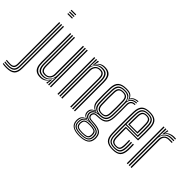

<svg xmlns="http://www.w3.org/2000/svg" viewBox="-151 -1403 2212 2212"><g transform="rotate(45 955.0 -297.0)"><path d="M53.2 -786.5V-800H130V-786.5ZM53.2 -759.2V-772.8H130V-759.2ZM53.2 -732V-745.5H130V-732ZM-4.8 205.8Q-23.8 205.8 -40.4 204.4Q-57 203 -66.5 200.2V187.2Q-42.8 192.5 -4.8 192.5Q59.5 192.5 87.4 165.6Q115.2 138.8 115.2 77.2V-600H130.5V77.2Q130.5 146 99.1 175.9Q67.8 205.8 -4.8 205.8ZM-4.8 179.2Q-19.2 179.2 -36.2 178Q-53.2 176.8 -66.5 174.2V161.2Q-37 165.8 -4.8 165.8Q43 165.8 63.8 145.2Q84.5 124.8 84.5 77.2V-600H99.8V77.2Q99.8 131.8 75.5 155.5Q51.2 179.2 -4.8 179.2ZM-4.8 152.5Q-17.8 152.5 -34.5 151.4Q-51.2 150.2 -66.5 148V135Q-50.2 137 -34.1 138.1Q-18 139.2 -4.8 139.2Q26.5 139.2 40.1 124.9Q53.8 110.5 53.8 77.2V-600H69V77.2Q69 117.8 51.9 135.1Q34.8 152.5 -4.8 152.5Z M348.8 7.5Q308 7.5 284.5 -6.1Q261 -19.8 249.9 -41.1Q238.8 -62.5 235.8 -86.4Q232.8 -110.2 232.8 -130.8V-600H248.2V-133.2Q248.2 -113.8 251 -91.8Q253.8 -69.8 263.8 -50.2Q273.8 -30.8 295 -18.5Q316.2 -6.2 353.2 -6.2Q390.5 -6.2 417.2 -23.4Q444 -40.5 461 -72.5H465.2L457.8 -13.2V0H442.2V-5.8L451.8 -46H448.8Q431.5 -20.2 407 -6.4Q382.5 7.5 348.8 7.5ZM502.5 0V-600H517.8V0ZM365.5 -48.8Q332.2 -48.8 317.2 -62.8Q302.2 -76.8 298.2 -97.6Q294.2 -118.5 294.2 -138.5V-600H309.5V-139.5Q309.5 -120.5 312.9 -102.8Q316.2 -85 328.5 -73.6Q340.8 -62.2 367.5 -62.2Q404.2 -62.2 422.2 -86Q440.2 -109.8 440.2 -142.8V-600H456.2V-144Q456.2 -106.2 433.6 -77.5Q411 -48.8 365.5 -48.8ZM357 -20Q305.2 -20.2 284.4 -49.2Q263.5 -78.2 263.5 -134.2V-600H279V-136Q279 -87.8 296.4 -60.8Q313.8 -33.8 362.2 -33.8Q398.8 -33.8 423.1 -50.6Q447.5 -67.5 459.5 -93.2Q471.5 -119 471.5 -145.2V-600H487V0H471.8V-37.2L475 -107H471Q458 -69.2 429.4 -44.5Q400.8 -19.8 357 -20Z M893.5 0V-466.8Q893.5 -486.2 890.6 -508.2Q887.8 -530.2 877.8 -549.8Q867.8 -569.2 846.5 -581.6Q825.2 -594 788.5 -594Q751 -594 724.5 -576.9Q698 -559.8 681 -527.8H676.5L683.2 -600H698.8L699 -593.5L689.8 -554H692.8Q709.2 -579.5 734 -593.5Q758.8 -607.5 792.8 -607.5Q835.5 -607.5 859.2 -592.8Q883 -578 893.5 -555.6Q904 -533.2 906.4 -509.9Q908.8 -486.5 908.8 -469.2V0ZM623.8 0V-600H639.2V0ZM654.5 0V-600H669.8L666.5 -493.2H670.5Q684.2 -532.8 712.9 -556.5Q741.5 -580.2 784.5 -580Q836.5 -579.8 857.2 -550.5Q878 -521.2 878 -465.8V0H862.8V-464Q862.8 -511.5 845.5 -538.9Q828.2 -566.2 779.2 -566.2Q742.5 -566.2 718.2 -549.4Q694 -532.5 682 -506.9Q670 -481.2 670 -454.8V0ZM685.5 0V-456Q685.5 -493.5 708 -522.5Q730.5 -551.5 776 -551.5Q809.2 -551.5 824.2 -537.4Q839.2 -523.2 843.4 -502.5Q847.5 -481.8 847.5 -461.5V0H832V-460.8Q832 -477.5 829.1 -495.4Q826.2 -513.2 814.1 -525.5Q802 -537.8 774 -537.8Q737.2 -537.8 719.4 -514Q701.5 -490.2 701.5 -457.2V0Z M1143 167Q1073.8 167 1034.2 143.1Q994.8 119.2 992.2 64Q991.8 56.2 992.2 49.6Q992.8 43 993.5 36.8Q995.8 10.8 1012.9 -7.8Q1030 -26.2 1054 -32.2V-35.2Q1030.2 -43.5 1020.9 -57.6Q1011.5 -71.8 1009.8 -89.5Q1008.8 -97.5 1009.8 -107.2Q1013.5 -152.5 1061 -169V-172.8Q1036.8 -182 1020.1 -206.1Q1003.5 -230.2 1001.8 -271.8Q999.8 -322.5 999.8 -369Q999.8 -415.5 1001.8 -476.8Q1004.5 -547.2 1038.1 -577.2Q1071.8 -607.2 1143.5 -607.2Q1192.2 -607.2 1215.5 -592.8Q1238.8 -578.2 1248.2 -551.2H1251.5Q1265 -578.5 1294.4 -589.5Q1323.8 -600.5 1344.8 -600V-587.2Q1303.8 -587 1280.5 -570.6Q1257.2 -554.2 1249.8 -529.8H1246.5Q1239.2 -561.8 1217 -578.1Q1194.8 -594.5 1143.5 -594.5Q1077.5 -594.5 1048.6 -566.5Q1019.8 -538.5 1017.2 -476.8Q1015.5 -423.8 1015.1 -378.6Q1014.8 -333.5 1017 -271.8Q1019 -227 1036.8 -203.4Q1054.5 -179.8 1083.2 -172.8V-169Q1053.5 -161.2 1039.2 -145.6Q1025 -130 1022.8 -107.5Q1022 -98 1022.8 -89.2Q1024.5 -71 1035 -57Q1045.5 -43 1074 -35.8V-32.5Q1044.8 -25.5 1026.9 -8.5Q1009 8.5 1006.2 37Q1005.2 44 1004.6 49.8Q1004 55.5 1004.5 64Q1007.5 115.8 1043 135.8Q1078.5 155.8 1143 155.8Q1208.8 155.8 1244.4 135.8Q1280 115.8 1285 64Q1286 51.8 1284.8 36.5Q1280.8 -13.8 1245.8 -31.2Q1210.8 -48.8 1145.8 -51Q1098.5 -52.8 1082.2 -62.2Q1066 -71.8 1062.2 -88.8Q1059.2 -99.2 1060.8 -107.5Q1065 -132 1081.2 -142.9Q1097.5 -153.8 1143.5 -153.2Q1202.8 -152.8 1233.8 -178.8Q1264.8 -204.8 1268 -270.5Q1269.5 -307.2 1270 -338.4Q1270.5 -369.5 1270.1 -402.1Q1269.8 -434.8 1268.8 -476.2Q1267.8 -509.8 1286.2 -531.1Q1304.8 -552.5 1344.8 -551.2V-538.5Q1312.2 -538.8 1297.2 -522.2Q1282.2 -505.8 1283 -469Q1284 -414 1284.1 -368.5Q1284.2 -323 1282 -271.2Q1278.5 -200.8 1246.4 -170.8Q1214.2 -140.8 1143.5 -140.5Q1099.5 -140.2 1088.4 -131.2Q1077.2 -122.2 1074.8 -104.8Q1073.8 -98.8 1075.2 -93.5Q1078.5 -78 1091.8 -71.4Q1105 -64.8 1145.8 -63.2Q1218.2 -60.8 1256.2 -40.4Q1294.2 -20 1298.8 36.8Q1299.5 45.5 1299.4 50.6Q1299.2 55.8 1298.8 64Q1294.5 119 1255.2 143Q1216 167 1143 167ZM1143 144.8Q1082.8 144.8 1050.6 128.1Q1018.5 111.5 1015.8 64.2Q1014.8 51 1017 36.8Q1022.8 -22.8 1095.5 -33V-36.2Q1063.5 -41.5 1050.5 -55.1Q1037.5 -68.8 1034.2 -89.2Q1033 -97.5 1033.8 -107.5Q1035.5 -131 1051.9 -147.4Q1068.2 -163.8 1105.2 -169.8V-173Q1069.8 -180 1052 -203Q1034.2 -226 1032.2 -273Q1030.5 -318 1030.4 -366.9Q1030.2 -415.8 1032.5 -475.8Q1034.8 -535 1061.9 -558.4Q1089 -581.8 1143.5 -581.8Q1192 -581.8 1214.4 -563.9Q1236.8 -546 1244.2 -505.2H1247.2Q1257 -541 1279.9 -558.4Q1302.8 -575.8 1344.8 -576.2V-563.5Q1300 -564 1275.9 -540Q1251.8 -516 1253.8 -472Q1255.8 -417 1255.6 -367.4Q1255.5 -317.8 1253.8 -273.5Q1250.5 -211.2 1222.5 -188.1Q1194.5 -165 1143.5 -165.5Q1102.2 -165.8 1077.4 -150.8Q1052.5 -135.8 1048.8 -110.2Q1047 -99.2 1048.8 -89.8Q1052.8 -66.2 1073.6 -54.6Q1094.5 -43 1145.8 -41.2Q1204.2 -39.5 1237.1 -23Q1270 -6.5 1273 36.8Q1274.2 51.2 1273.2 64.2Q1269 110.2 1235.8 127.5Q1202.5 144.8 1143 144.8ZM1143.5 -179.8Q1190.5 -179.8 1213.4 -200.6Q1236.2 -221.5 1238.8 -274.2Q1240.5 -315 1240.8 -366.5Q1241 -418 1239.2 -475.2Q1237.2 -528 1213.2 -548.5Q1189.2 -569 1143.5 -569Q1095 -569 1072.5 -547.9Q1050 -526.8 1047.8 -474.8Q1045.8 -420.2 1045.8 -370Q1045.8 -319.8 1047.8 -273.8Q1050 -223 1072.6 -201.4Q1095.2 -179.8 1143.5 -179.8ZM1143.5 -192.5Q1104.8 -192.5 1084.9 -209.9Q1065 -227.2 1063 -274.2Q1061.2 -320.5 1061.2 -373Q1061.2 -425.5 1063 -474Q1065 -520.8 1084.4 -538.5Q1103.8 -556.2 1143.5 -556.2Q1184.5 -556.2 1203.2 -538.2Q1222 -520.2 1223.8 -474.8Q1225.5 -421 1225.4 -370Q1225.2 -319 1223.5 -274.8Q1221 -228.5 1201.9 -210.5Q1182.8 -192.5 1143.5 -192.5ZM1143.5 -205.2Q1176 -205.2 1191 -220.6Q1206 -236 1208 -276Q1210 -320 1210.1 -371.9Q1210.2 -423.8 1208.5 -474Q1206.8 -513.5 1191.6 -528.5Q1176.5 -543.5 1143.5 -543.5Q1110.8 -543.5 1095.5 -528.4Q1080.2 -513.2 1078.5 -473.2Q1076.5 -424.8 1076.5 -373.6Q1076.5 -322.5 1078.5 -275.2Q1080.2 -234.8 1096 -220Q1111.8 -205.2 1143.5 -205.2ZM1143 133.2Q1201.2 133.2 1228.5 117.8Q1255.8 102.2 1258.8 64Q1259.8 52 1258.2 36.8Q1255 -2.5 1225.9 -14.5Q1196.8 -26.5 1145.8 -29.5Q1092 -32.8 1063.8 -17.2Q1035.5 -1.8 1029.8 36.8Q1027.2 50.5 1028.2 64.5Q1031.2 105.8 1061.1 119.5Q1091 133.2 1143 133.2ZM1143 122.2Q1095.2 122.2 1069.4 110.9Q1043.5 99.5 1041 64.2Q1039.5 50 1041.8 36.2Q1045.8 1 1072.5 -10.1Q1099.2 -21.2 1146.5 -19.5Q1190.8 -18 1216.6 -8.2Q1242.5 1.5 1245.8 36.8Q1247.5 50.5 1246 64.2Q1242.8 100 1216.5 111.1Q1190.2 122.2 1143 122.2ZM1143 110.5Q1181.2 110.5 1204.8 102.8Q1228.2 95 1231.5 64.5Q1234.2 51.8 1231 36.8Q1228.5 7.8 1205.4 0.8Q1182.2 -6.2 1145.8 -7.8Q1104 -9.2 1080.9 -0.2Q1057.8 8.8 1055.5 36.5Q1051.5 50.5 1054.5 64.5Q1057.5 94.2 1080.4 102.4Q1103.2 110.5 1143 110.5Z M1527.5 7.2Q1457.5 7.2 1424.2 -21.5Q1391 -50.2 1388.5 -121.2Q1387.2 -155.8 1386.6 -201.2Q1386 -246.8 1386 -296.1Q1386 -345.5 1386.6 -392.5Q1387.2 -439.5 1388.5 -477.2Q1391.5 -546.5 1423.6 -576.9Q1455.8 -607.2 1526.5 -607.2Q1593.5 -607.2 1625.5 -578.5Q1657.5 -549.8 1660.8 -479.5Q1661.8 -451.2 1662.1 -396.2Q1662.5 -341.2 1659.8 -277.2H1463Q1463 -195 1465.2 -126.5Q1466.5 -88 1480 -72.2Q1493.5 -56.5 1527.5 -56.5Q1557.8 -56.5 1570 -71Q1582.2 -85.5 1583.8 -125Q1585.2 -158 1582.8 -209.5H1598.2Q1600.5 -157.5 1599.2 -124.2Q1597.2 -78.8 1581.4 -61.2Q1565.5 -43.8 1527.5 -43.8Q1486 -43.8 1468.5 -62Q1451 -80.2 1449.5 -125Q1448.5 -156 1448.1 -203Q1447.8 -250 1447.8 -290H1645Q1647 -348.5 1646.8 -400Q1646.5 -451.5 1645.2 -479.2Q1642.5 -544.2 1613.2 -569.4Q1584 -594.5 1526.5 -594.5Q1462.5 -594.5 1434.5 -566.5Q1406.5 -538.5 1404 -476.5Q1402.2 -425.2 1401.8 -360.5Q1401.2 -295.8 1401.8 -232.5Q1402.2 -169.2 1403.8 -122.5Q1406 -58.2 1435.1 -31.9Q1464.2 -5.5 1527.5 -5.5Q1589 -5.5 1615.6 -31.9Q1642.2 -58.2 1645.2 -122Q1646 -138.8 1645.8 -162Q1645.5 -185.2 1644.2 -209.5H1659.8Q1660.8 -187.8 1661.1 -164Q1661.5 -140.2 1660.8 -121.2Q1657.5 -51.5 1627 -22.1Q1596.5 7.2 1527.5 7.2ZM1527.5 -18.2Q1471.2 -18.2 1446.2 -41.8Q1421.2 -65.2 1419 -123Q1418 -160 1417.4 -206.4Q1416.8 -252.8 1416.8 -301.8Q1416.8 -350.8 1417.4 -395.9Q1418 -441 1419.2 -475.2Q1421.5 -534.2 1447 -558Q1472.5 -581.8 1526.5 -581.8Q1577 -581.8 1602.1 -559.4Q1627.2 -537 1630 -478.5Q1631 -455.5 1631.4 -408.4Q1631.8 -361.2 1630 -302.8H1432.2Q1432.2 -251.2 1432.5 -211Q1432.8 -170.8 1433.8 -124.2Q1434.5 -73.8 1455.2 -52.4Q1476 -31 1527.5 -31Q1572.2 -31 1592.1 -50.9Q1612 -70.8 1614.5 -123Q1616 -157.8 1613.5 -209.5H1629Q1631.5 -158 1630 -122.5Q1627.2 -64.8 1604.2 -41.5Q1581.2 -18.2 1527.5 -18.2ZM1432.5 -315.5H1615Q1616.5 -366.5 1616 -411.2Q1615.5 -456 1614.5 -478Q1612.2 -529.8 1591 -549.4Q1569.8 -569 1526.5 -569Q1480.2 -569 1458.4 -548.1Q1436.5 -527.2 1434.5 -474.5Q1433.8 -448 1433.1 -403.9Q1432.5 -359.8 1432.5 -315.5ZM1447.8 -328.2Q1448 -359.8 1448.4 -398.2Q1448.8 -436.8 1449.8 -473.8Q1451.5 -519.5 1469.2 -537.9Q1487 -556.2 1526.5 -556.2Q1564.2 -556.2 1580.8 -538.4Q1597.2 -520.5 1599.2 -477Q1600 -459 1600.5 -419Q1601 -379 1599.5 -328.2ZM1463.2 -341H1584.2Q1585.5 -385.2 1585 -422.9Q1584.5 -460.5 1583.8 -476.5Q1582.2 -514.2 1569.1 -528.9Q1556 -543.5 1526.5 -543.5Q1494.2 -543.5 1480.4 -527.9Q1466.5 -512.2 1465.2 -473Q1464.5 -443.8 1464 -411.2Q1463.5 -378.8 1463.2 -341Z M1806.2 -527.8 1814.8 -587V-600H1830.2L1830.5 -595.8L1819.5 -554H1822.5Q1837 -577 1864.5 -589.4Q1892 -601.8 1921.8 -601.8Q1934.5 -601.8 1955 -600.5V-586.8Q1938.8 -588 1922.8 -588Q1885 -588 1856.4 -573.9Q1827.8 -559.8 1810.8 -527.8ZM1784.2 0V-600H1799.5L1799.8 -563L1796.2 -493.2H1800.2Q1829.2 -574.2 1915.5 -574.2Q1926.2 -574.2 1937.4 -573.9Q1948.5 -573.5 1955 -573.2V-559.5Q1947.8 -560 1936 -560.2Q1924.2 -560.5 1913 -560.5Q1874.5 -560.5 1849.4 -544.6Q1824.2 -528.8 1812 -504.5Q1799.8 -480.2 1799.8 -454.8V0ZM1753.5 0V-600H1769V0ZM1815.2 0V-456Q1815.2 -494.2 1838.9 -519.9Q1862.5 -545.5 1906.8 -545.5H1955V-531.8Q1943.8 -531.8 1931.1 -531.8Q1918.5 -531.8 1906.8 -531.8Q1867.5 -531.8 1849.4 -510.8Q1831.2 -489.8 1831.2 -457.2V0Z"/></g></svg>

Font: Big Shoulders Inline Display Medium
Style: Regular
Weight: 500
Designer: Patric King
Foundry: XO Type Co
Version: Version 1.000